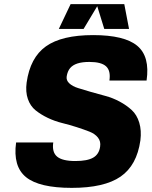

<svg xmlns="http://www.w3.org/2000/svg" viewBox="-20 -890 734 930"><path d="M303 -520Q300 -501 315.5 -486.5Q331 -472 358 -463.5Q385 -455 419.5 -445Q454 -435 490 -425.5Q526 -416 559.5 -398Q593 -380 618 -357Q643 -334 654.5 -296Q666 -258 660 -210Q643 -89 564 -34.5Q485 20 327.5 20Q170 20 106 -32Q42 -84 58 -200H238Q231 -153 256.5 -131.5Q282 -110 345 -110Q403 -110 431.5 -126.5Q460 -143 465 -180Q469 -205 454.5 -223.5Q440 -242 413 -252.5Q386 -263 352 -274Q318 -285 281.5 -294Q245 -303 211.5 -319Q178 -335 152.5 -355.5Q127 -376 115 -410.5Q103 -445 109 -490Q126 -611 202.5 -665.5Q279 -720 431 -720Q583 -720 645 -668Q707 -616 690 -500H510Q517 -547 494 -568.5Q471 -590 413 -590Q378 -590 355 -582.5Q332 -575 319.5 -560Q307 -545 303 -520ZM605 -750H485L451 -860L385 -750H265L322 -870H582Z"/></svg>

Font: Fivo Sans Modern Heavy
Style: Regular
Weight: 900
Designer: Alexander Slobzheninov
Foundry: Alexander Slobzheninov
Version: 1.0